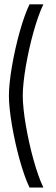

<svg xmlns="http://www.w3.org/2000/svg" viewBox="-20 -856 255 873"><path d="M177.2 -836.4Q165.5 -812.5 154.1 -779.8Q142.6 -747.1 132.1 -709.7Q121.6 -672.4 112.8 -632.6Q104 -592.8 97.4 -554.7Q90.8 -516.6 87.2 -481.9Q83.5 -447.3 83.5 -420.9Q83.5 -394 87.2 -359.4Q90.8 -324.7 97.4 -286.4Q104 -248 112.8 -208Q121.6 -168 132.1 -130.4Q142.6 -92.8 154.1 -60.1Q165.5 -27.3 177.2 -3.4H114.3Q102.5 -27.3 91.1 -60.1Q79.6 -92.8 69.1 -130.4Q58.6 -168 49.8 -208Q41 -248 34.4 -286.4Q27.8 -324.7 24.2 -359.4Q20.5 -394 20.5 -420.9Q20.5 -447.3 24.2 -481.9Q27.8 -516.6 34.4 -554.7Q41 -592.8 49.8 -632.6Q58.6 -672.4 69.1 -709.7Q79.6 -747.1 91.1 -779.8Q102.5 -812.5 114.3 -836.4Z"/></svg>

Font: DimaKhabar
Style: Bold
Weight: 700
Width: 6
Designer: R.Balvardi
Foundry: Dima Software Group
Version: Version 1.00;November 30, 2018;FontCreator 11.5.0.2427 64-bi